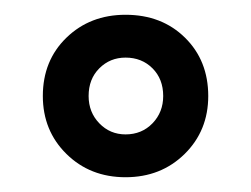

<svg xmlns="http://www.w3.org/2000/svg" viewBox="-20 -718 340 260"><path d="M262 -588Q262 -636 230.5 -667Q199 -698 150 -698Q102 -698 70 -667Q38 -636 38 -588Q38 -541 70 -509.5Q102 -478 150 -478Q198 -478 230 -509.5Q262 -541 262 -588ZM150 -536Q129 -536 114.5 -551Q100 -566 100 -588Q100 -611 114.5 -625.5Q129 -640 150 -640Q172 -640 186.5 -625.5Q201 -611 201 -588Q201 -566 186.5 -551Q172 -536 150 -536Z"/></svg>

Font: Roundo SemiBold
Style: Regular
Weight: 600
Designer: Namrata Goyal (Gurmukhi), Shiva Nallaperumal (Latin)
Foundry: Indian Type Foundry
Version: Version 1.000;PS 1.0;hotconv 1.0.88;makeotf.lib2.5.647800